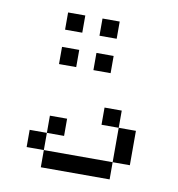

<svg xmlns="http://www.w3.org/2000/svg" viewBox="-68 -812 636 687"><g transform="rotate(10 250.0 -469.0)"><path d="M187.5 -312.5V-375H125V-312.5H62.5V-250H125V-187.5H375V-250H125V-312.5ZM187.5 -562.5V-625H125V-562.5ZM312.5 -562.5V-625H250V-562.5ZM187.5 -687.5V-750H125V-687.5ZM312.5 -687.5V-750H250V-687.5ZM375 -250H437.5Q437.5 -250 437.5 -375H375Q375 -375 375 -250ZM375 -375V-437.5H312.5V-375Z"/></g></svg>

Font: CalcUnifontExMono
Style: Regular
Weight: 500
Version: Version 15.0.06